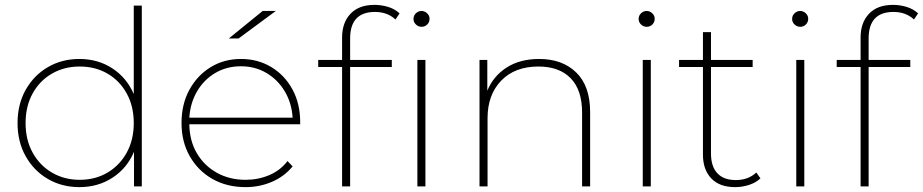

<svg xmlns="http://www.w3.org/2000/svg" viewBox="-20 -765 3788 788"><path d="M306 3Q234 3 176.5 -30.5Q119 -64 85.5 -123.5Q52 -183 52 -260Q52 -337 85.5 -396.5Q119 -456 176.5 -489.5Q234 -523 306 -523Q382 -523 441 -484.5Q500 -446 529 -379V-742H562V0H530V-142Q501 -74 441.5 -35.5Q382 3 306 3ZM307 -27Q371 -27 421 -56.5Q471 -86 500 -138.5Q529 -191 529 -260Q529 -329 500 -381.5Q471 -434 421 -463Q371 -492 307 -492Q244 -492 193.5 -463Q143 -434 114 -381.5Q85 -329 85 -260Q85 -191 114 -138.5Q143 -86 193.5 -56.5Q244 -27 307 -27Z M988 3Q911 3 852 -30.5Q793 -64 759 -123.5Q725 -183 725 -260Q725 -337 757 -396Q789 -455 844 -489Q899 -523 969 -523Q1038 -523 1093 -490Q1148 -457 1180 -398.5Q1212 -340 1212 -264Q1212 -261 1212 -255H757Q758 -187 788 -136Q818 -85 870 -56Q922 -27 988 -27Q1039 -27 1084.5 -46Q1130 -65 1160 -104L1181 -82Q1146 -40 1095.5 -18.5Q1045 3 988 3ZM757 -282H1181Q1177 -343 1148.5 -390.5Q1120 -438 1073.5 -465.5Q1027 -493 969 -493Q910 -493 863.5 -465.5Q817 -438 789 -390.5Q761 -343 757 -282ZM919 -607 1058 -720H1112L959 -607Z M1384 0V-490H1286V-519H1384V-611Q1384 -672 1418.5 -708.5Q1453 -745 1517 -745Q1546 -745 1573.5 -736.5Q1601 -728 1620 -710L1603 -685Q1570 -716 1519 -716Q1417 -716 1417 -607V-519H1588V-490H1417V0ZM1693 0V-519H1726V0ZM1710 -655Q1697 -655 1687 -664.5Q1677 -674 1677 -687Q1677 -701 1687 -710.5Q1697 -720 1710 -720Q1723 -720 1733 -710.5Q1743 -701 1743 -688Q1743 -674 1733.5 -664.5Q1724 -655 1710 -655Z M1948 0V-519H1980V-393Q2005 -453 2059.5 -488Q2114 -523 2193 -523Q2288 -523 2345 -467.5Q2402 -412 2402 -305V0H2369V-303Q2369 -396 2322 -444Q2275 -492 2190 -492Q2093 -492 2037 -434Q1981 -376 1981 -280V0Z M2618 0V-519H2651V0ZM2634 -655Q2621 -655 2611 -664.5Q2601 -674 2601 -687Q2601 -701 2611 -710.5Q2621 -720 2634 -720Q2647 -720 2657 -710.5Q2667 -701 2667 -688Q2667 -674 2657.5 -664.5Q2648 -655 2634 -655Z M2997 3Q2933 3 2899 -33Q2865 -69 2865 -130V-490H2767V-519H2865V-633H2898V-519H3069V-490H2898V-135Q2898 -82 2924 -54Q2950 -26 3000 -26Q3051 -26 3084 -57L3101 -33Q3082 -15 3054 -6Q3026 3 2997 3Z M3248 0V-519H3281V0ZM3264 -655Q3251 -655 3241 -664.5Q3231 -674 3231 -687Q3231 -701 3241 -710.5Q3251 -720 3264 -720Q3277 -720 3287 -710.5Q3297 -701 3297 -688Q3297 -674 3287.5 -664.5Q3278 -655 3264 -655Z M3512 0V-490H3414V-519H3512V-611Q3512 -672 3546.5 -708.5Q3581 -745 3645 -745Q3674 -745 3701.5 -736.5Q3729 -728 3748 -710L3731 -685Q3698 -716 3647 -716Q3545 -716 3545 -607V-519H3716V-490H3545V0Z"/></svg>

Font: Montserrat ExtraLight
Style: Regular
Weight: 200
Designer: Julieta Ulanovsky
Foundry: Julieta Ulanovsky
Version: Version 9.000; ttfautohint (v1.8.4.7-5d5b)